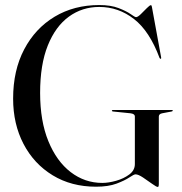

<svg xmlns="http://www.w3.org/2000/svg" viewBox="-20 -730 723 761"><path d="M609.5 -1Q609.5 11 605.5 11Q600 11 582.8 -1.5Q565.5 -14 546.8 -26.5Q528 -39 517 -39Q511 -39 492.8 -26.8Q474.5 -14.5 442 -2.2Q409.5 10 360.5 10Q263 10 188.8 -35.2Q114.5 -80.5 73.2 -159.5Q32 -238.5 32 -339Q32 -451 75.8 -534.2Q119.5 -617.5 196.5 -663.8Q273.5 -710 373.5 -710Q419 -710 450 -698Q481 -686 498 -674Q515 -662 519 -662Q526 -662 538.2 -674Q550.5 -686 562 -697.8Q573.5 -709.5 578 -709.5Q581 -709.5 582 -703L618.5 -503.5Q619.5 -498.5 618 -497.5Q615.5 -495.5 612.5 -500Q573 -606.5 511.2 -654.5Q449.5 -702.5 373.5 -702.5Q306 -702.5 253 -664Q200 -625.5 169.5 -549.8Q139 -474 139 -362Q139 -250 171.8 -170.2Q204.5 -90.5 260.2 -47.8Q316 -5 385.5 -5Q410 -5 440.2 -13.5Q470.5 -22 492.5 -38.5Q514.5 -55 514.5 -79.5V-268Q514.5 -279 497 -281L428.5 -288Q423.5 -288.5 423.5 -291Q423.5 -294 427.5 -294H660.5Q665 -294 665 -291Q665 -289.5 660 -288L623 -281Q609.5 -278.5 609.5 -268Z"/></svg>

Font: Fraunces144ptRegular
Style: Regular
Weight: 400
Version: Version 1.000;[0bf87f6ff]